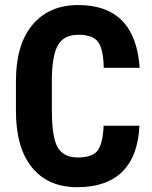

<svg xmlns="http://www.w3.org/2000/svg" viewBox="-20 -741 610 770"><path d="M290 9.8Q172.9 9.8 108.4 -69.3Q43.9 -148.4 43.9 -295.9V-415.5Q43.9 -562.5 110.4 -641.6Q176.8 -720.7 293.9 -720.7Q522.9 -720.7 540 -469.2H396Q394.5 -544.9 373 -573.2Q351.6 -601.6 294.4 -601.6Q237.3 -601.6 213.4 -561.5Q189.5 -521.5 188 -428.7V-294.4Q188.5 -188.5 211.9 -148.9Q235.4 -109.4 292.5 -109.4Q349.6 -109.4 371.1 -136.7Q392.6 -164.1 395.5 -236.8H539.1Q533.7 -115.2 470.7 -52.7Q407.7 9.8 290 9.8Z"/></svg>

Font: RobotoCondensed-Bold
Style: Bold
Weight: 700
Designer: Google
Version: Version 2.001240; 2014